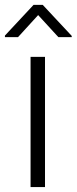

<svg xmlns="http://www.w3.org/2000/svg" viewBox="-42 -759 311 779"><path d="M-22 -608.4V-614.7L94.2 -739.3H131.3L249 -613.3V-608.4H194.8L112.8 -697.8L31.2 -608.4ZM82 0V-528.3H140.6V0Z"/></svg>

Font: Roboto Light
Style: Regular
Weight: 300
Designer: Google
Version: Version 2.137; 2017